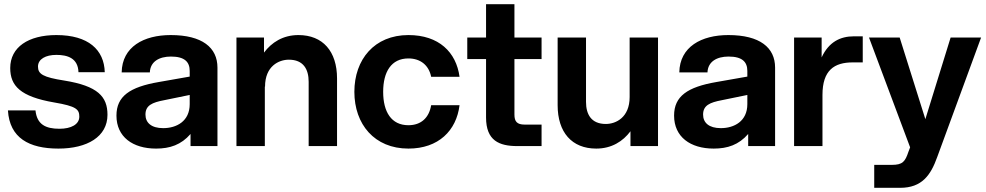

<svg xmlns="http://www.w3.org/2000/svg" viewBox="-20 -700 4726 920"><path d="M260 12C398 12 495 -45 495 -150C495 -237 449 -288 288 -314C186 -330 162 -345 162 -381C162 -417 199 -437 250 -437C304 -437 354 -421 356 -354H482C479 -461 404 -532 250 -532C116 -532 29 -474 29 -374C29 -289 77 -237 240 -209C346 -191 360 -176 360 -141C360 -104 321 -83 265 -83C198 -83 157 -104 150 -171H18C26 -39 119 12 260 12Z M893 0H1022V-376C1022 -472 949 -532 798 -532C669 -532 565 -476 563 -353H698C700 -405 743 -429 799 -429C865 -429 889 -403 889 -360V-333L741 -307C602 -283 538 -239 538 -146C538 -44 616 12 728 12C794 12 848 -6 893 -58ZM677 -151C677 -195 709 -209 767 -220L889 -245V-201C889 -119 826 -86 762 -86C705 -86 677 -112 677 -151Z M1459 -308V0H1595V-324C1595 -454 1527 -532 1410 -532C1335 -532 1281 -496 1245 -448V-520H1113V0H1249V-285H1250C1250 -383 1316 -414 1364 -414C1434 -414 1459 -368 1459 -308Z M1937 12C2081 12 2167 -74 2182 -196H2046C2036 -136 1998 -100 1937 -100C1855 -100 1816 -164 1816 -260C1816 -356 1855 -420 1937 -420C1995 -420 2035 -387 2046 -332H2182C2166 -450 2083 -532 1937 -532C1774 -532 1678 -415 1678 -260C1678 -105 1774 12 1937 12Z M2309 -680V-520H2219V-417H2309V-137C2309 -26 2372 0 2459 0H2575V-103H2494C2457 -103 2445 -118 2445 -151V-417H2575V-520H2445V-680Z M2788 -212V-520H2652V-196C2652 -66 2720 12 2837 12C2911 12 2965 -23 3001 -71V0H3133V-520H2997V-235C2997 -137 2931 -106 2883 -106C2813 -106 2788 -152 2788 -212Z M3565 0H3694V-376C3694 -472 3621 -532 3470 -532C3341 -532 3237 -476 3235 -353H3370C3372 -405 3415 -429 3471 -429C3537 -429 3561 -403 3561 -360V-333L3413 -307C3274 -283 3210 -239 3210 -146C3210 -44 3288 12 3400 12C3466 12 3520 -6 3565 -58ZM3349 -151C3349 -195 3381 -209 3439 -220L3561 -245V-201C3561 -119 3498 -86 3434 -86C3377 -86 3349 -112 3349 -151Z M3785 0H3921V-245C3921 -364 3978 -401 4066 -401H4114V-526H4072C4005 -526 3951 -498 3917 -425V-520H3785Z M4169 200H4293C4398 200 4440 139 4471 52L4681 -520H4535L4414 -129L4291 -520H4144L4341 6L4333 27C4317 75 4305 90 4253 90H4169Z"/></svg>

Font: Aspekta 650
Style: Regular
Weight: 650
Designer: Ivo Dolenc
Version: Version 2.000